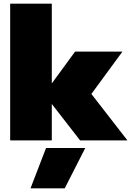

<svg xmlns="http://www.w3.org/2000/svg" viewBox="-20 -759 724 1038"><path d="M35 -739H260V-308L386 -480H642L474 -251L669 0H413L260 -197V0H35ZM229 41H441L330 259H145Z"/></svg>

Font: Prompt Black
Style: Regular
Weight: 900
Designer: Katatrad Team
Foundry: CadsonDemak
Version: Version 1.001